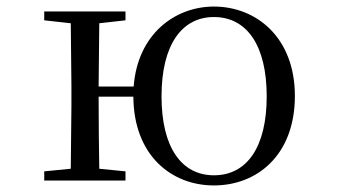

<svg xmlns="http://www.w3.org/2000/svg" viewBox="-20 -551 1040 586"><path d="M633 -16C534 -16 473 -101 473 -257C473 -413 534 -499 633 -499C733 -499 794 -413 794 -257C794 -101 733 -16 633 -16ZM633 15C764 15 880 -77 880 -258C880 -438 761 -531 633 -531C514 -531 400 -447 388 -287H281L283 -480L363 -489V-516H115V-489L196 -480L198 -288V-229L196 -36L115 -28V0H363V-28L283 -36C282 -92 281 -177 281 -256H387C388 -77 503 15 633 15Z"/></svg>

Font: Harano Aji Mincho TW
Style: Regular
Weight: 400
Foundry: Masamichi Hosoda
Version: HaranoAjiMinchoTW-Regular version 20230610;ttx 4.39.4